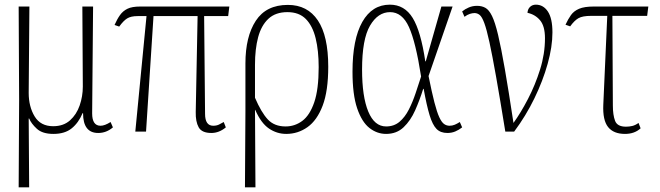

<svg xmlns="http://www.w3.org/2000/svg" viewBox="-20 -564 2831 823"><path d="M60 239 62 -134 60 -536H106L103 -166Q103 -107 128.5 -65Q154 -23 208 -23Q252 -23 280 -48Q308 -73 321.5 -112Q335 -151 335 -193L333 -536H379L375 -78Q375 -25 411 -25Q429 -25 454 -41L464 -18Q436 6 401 6Q336 6 336 -79H334Q317 -38 287.5 -14Q258 10 209 10Q162 10 138 -12Q114 -34 105 -56H103L105 239Z M560 0 608 -495H570Q541 -495 525 -485Q509 -475 491 -450L471 -457Q482 -482 494.5 -499.5Q507 -517 526.5 -526.5Q546 -536 581 -536H963L958 -495H855L859 -76Q859 -25 894 -25Q908 -25 918.5 -30Q929 -35 939 -41L948 -18Q919 6 886 6Q845 6 831.5 -18.5Q818 -43 819 -84L827 -495H638L606 0Z M1030 239 1032 -86V-292Q1032 -407 1076.5 -475Q1121 -543 1214 -543Q1298 -543 1342.5 -476.5Q1387 -410 1387 -278Q1387 -174 1363 -111Q1339 -48 1298 -19Q1257 10 1207 10Q1167 10 1133 -13Q1099 -36 1074 -93H1073L1075 239ZM1204 -22Q1244 -22 1276 -46Q1308 -70 1327 -125.5Q1346 -181 1346 -276Q1346 -347 1333 -400Q1320 -453 1291 -482.5Q1262 -512 1212 -512Q1161 -512 1130.5 -483.5Q1100 -455 1086.5 -404.5Q1073 -354 1073 -286V-145Q1100 -82 1128 -52Q1156 -22 1204 -22Z M1635 10Q1596 10 1563.5 -15.5Q1531 -41 1511 -99.5Q1491 -158 1491 -257Q1491 -396 1533 -470Q1575 -544 1651 -544Q1714 -544 1749 -487Q1784 -430 1803 -301H1805L1872 -536H1920L1817 -238Q1831 -168 1842 -125.5Q1853 -83 1863 -61.5Q1873 -40 1883.5 -32.5Q1894 -25 1907 -25Q1919 -25 1929.5 -29.5Q1940 -34 1951 -41L1961 -18Q1947 -7 1931.5 -0.5Q1916 6 1898 6Q1868 6 1851 -11.5Q1834 -29 1821.5 -70Q1809 -111 1796 -183H1794Q1779 -135 1759.5 -91Q1740 -47 1710 -18.5Q1680 10 1635 10ZM1635 -22Q1669 -22 1692.5 -42Q1716 -62 1732.5 -94.5Q1749 -127 1761.5 -164.5Q1774 -202 1785 -236Q1762 -384 1733 -448Q1704 -512 1652 -512Q1600 -512 1566 -454Q1532 -396 1532 -266Q1532 -150 1558.5 -86Q1585 -22 1635 -22Z M2146 0Q2123 -142 2106.5 -235Q2090 -328 2078 -383Q2066 -438 2056 -465Q2046 -492 2036 -500Q2026 -508 2014 -508Q2005 -508 1994 -504.5Q1983 -501 1971 -492L1961 -515Q1973 -525 1989.5 -532Q2006 -539 2025 -539Q2045 -539 2060.5 -530.5Q2076 -522 2089 -495.5Q2102 -469 2115 -414.5Q2128 -360 2144 -268Q2160 -176 2181 -37Q2212 -80 2243 -139.5Q2274 -199 2295 -266Q2316 -333 2316 -400Q2316 -452 2295 -477Q2274 -502 2241 -509Q2242 -525 2252 -534.5Q2262 -544 2277 -544Q2309 -544 2328.5 -514.5Q2348 -485 2348 -425Q2348 -364 2327.5 -290.5Q2307 -217 2270.5 -142Q2234 -67 2184 0Z M2659 10Q2610 10 2586.5 -19.5Q2563 -49 2566 -115L2583 -496H2514Q2477 -496 2459.5 -486Q2442 -476 2424 -451L2404 -458Q2415 -482 2427.5 -499.5Q2440 -517 2462.5 -526.5Q2485 -536 2525 -536H2759L2754 -496H2605L2607 -112Q2607 -71 2616.5 -46Q2626 -21 2663 -21Q2677 -21 2690 -24Q2703 -27 2717 -37L2726 -14Q2700 10 2659 10Z"/></svg>

Font: Noto Serif Condensed ExtraLight
Style: Regular
Weight: 200
Width: 3
Designer: Monotype Design Team
Foundry: Monotype Imaging Inc.
Version: Version 2.013; ttfautohint (v1.8.4.7-5d5b)